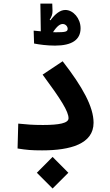

<svg xmlns="http://www.w3.org/2000/svg" viewBox="-20 -849 626 1089"><path d="M218.8 3.9C379.4 3.9 510.7 -32.7 510.7 -152.8C510.7 -243.2 448.2 -356.4 335.4 -501.5L221.7 -425.8C327.1 -283.2 368.7 -216.3 368.7 -178.2C368.7 -150.4 315.4 -140.1 223.6 -140.1C161.6 -140.1 133.8 -143.1 83.5 -147.9L79.6 -6.8C131.3 1.5 158.2 3.9 218.8 3.9ZM292 -590.3C388.7 -590.3 437 -624 437 -688.5C437 -745.1 395 -792.5 350.6 -792.5C320.8 -792.5 292.5 -769.5 266.1 -733.9L261.7 -736.8C272.9 -754.9 278.3 -768.1 277.8 -787.6L276.4 -828.6H209L211.4 -671.4C194.8 -672.9 180.2 -674.3 170.9 -675.3L173.3 -602.1C203.6 -596.2 247.1 -590.3 292 -590.3ZM278.3 220.2 367.7 130.9 278.3 41 189 130.9ZM280.8 -666.5C304.2 -702.6 321.3 -712.9 335.9 -712.9C352.5 -712.9 363.8 -698.2 363.8 -686C363.8 -668.9 351.1 -666 296.4 -666C292 -666 286.6 -666 280.8 -666.5Z"/></svg>

Font: Cascadia Mono NF
Style: Bold
Weight: 700
Monospace: yes
Designer: Aaron Bell
Foundry: Saja Typeworks
Version: Version 2404.023